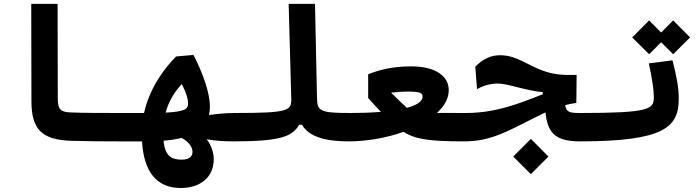

<svg xmlns="http://www.w3.org/2000/svg" viewBox="-20 -713 3556 975"><path d="M580.1 4.9C608.4 4.9 620.1 -30.3 620.1 -63.5C620.1 -106.9 608.4 -139.2 585.9 -139.2C508.3 -139.2 403.3 -139.2 337.9 -142.1C287.1 -144.5 273.4 -156.7 273.4 -215.3L272.5 -693.4H138.7L139.6 -198.2C140.1 -57.1 190.9 -2.9 341.8 2C413.6 4.4 513.7 4.9 580.1 4.9Z M897.9 241.7C994.6 241.7 1065.4 189.5 1065.4 95.2C1065.4 63 1053.2 24.4 1029.8 -5.9C1073.7 2.9 1126 4.9 1166 4.9C1205.1 4.9 1220.7 -19 1220.7 -72.8C1220.7 -111.3 1204.1 -139.2 1171.9 -139.2C1126 -139.2 1082 -134.3 1041 -129.4C1043.9 -142.6 1045.9 -156.2 1045.9 -170.9C1045.9 -242.7 1009.3 -343.3 962.4 -434.1L874.5 -426.3C815.9 -367.7 740.2 -268.1 711.4 -139.2H652.3H585.9C565.4 -139.2 551.8 -107.9 551.8 -70.8C551.8 -23.4 560.1 4.9 580.1 4.9H629.9H701.2C710.4 160.2 775.9 241.7 897.9 241.7ZM902.8 -12.7C947.3 12.7 957.5 40 957.5 58.6C957.5 83.5 938 97.7 903.3 97.7C856 97.7 817.9 84.5 810.5 1.5C843.3 -1 873 -5.4 902.8 -12.7ZM821.3 -141.1C835.4 -194.8 861.3 -240.2 902.8 -286.1C928.2 -237.8 935.1 -208 935.1 -190.4C935.1 -168.5 930.7 -154.3 879.4 -146.5C861.8 -144 842.8 -142.1 821.3 -141.1Z M1166 4.9C1406.7 4.9 1463.9 -20 1499 -79.1H1513.7C1549.8 -16.6 1636.7 4.9 1752 4.9C1775.4 4.9 1794.4 -20 1794.4 -75.7C1794.4 -120.1 1782.7 -139.2 1757.8 -139.2C1603 -139.2 1591.3 -149.9 1589.8 -214.4L1579.6 -693.4H1445.8L1459 -214.8C1460.9 -150.9 1450.2 -139.2 1171.9 -139.2C1152.3 -139.2 1137.7 -123.5 1137.7 -70.8C1137.7 -16.1 1147 4.9 1166 4.9Z M1750 4.9C1844.7 4.9 1943.8 -13.2 2029.3 -43.5C2089.4 -5.4 2160.2 4.9 2336.9 4.9C2389.6 4.9 2402.3 -12.7 2402.3 -67.9C2402.3 -113.8 2396 -139.2 2344.7 -139.2C2283.7 -139.2 2236.3 -139.2 2199.2 -139.6C2236.8 -174.3 2258.8 -213.4 2258.8 -254.9C2258.8 -326.7 2191.9 -376 2067.4 -376C1978 -376 1906.2 -359.4 1849.6 -335.4V-215.3C1872.6 -189 1893.6 -166.5 1914.6 -145C1863.8 -140.6 1809.6 -139.2 1757.8 -139.2ZM2045.9 -165.5 2044.4 -167C2017.6 -192.4 2002 -206.5 1965.8 -242.2C1992.7 -245.6 2021.5 -248 2051.8 -248C2115.7 -248 2126 -238.8 2126 -223.1C2126 -196.8 2094.7 -178.2 2045.9 -165.5Z M2923.8 4.9C2947.3 4.9 2966.3 -10.3 2966.3 -65.9C2966.3 -95.7 2954.6 -139.2 2929.7 -139.2C2871.6 -139.2 2856 -142.6 2850.1 -179.2C2867.7 -183.6 2886.2 -187.5 2906.7 -190.4L2908.2 -332.5C2837.9 -331.1 2795.4 -333 2735.8 -354.5C2660.6 -381.3 2602.1 -432.6 2520 -432.6C2474.1 -432.6 2432.1 -414.6 2393.6 -374L2402.3 -260.3C2436.5 -279.8 2471.7 -288.6 2507.8 -288.6C2533.2 -288.6 2559.6 -282.2 2605.5 -270.5C2654.3 -258.3 2697.8 -248 2736.3 -245.1V-234.4C2705.1 -222.7 2672.9 -209 2632.8 -194.8C2520.5 -154.8 2436 -139.2 2345.2 -139.2C2323.7 -139.2 2309.6 -124.5 2309.6 -72.3C2309.6 -17.1 2320.8 4.9 2337.9 4.9C2467.3 4.9 2548.3 -41 2700.7 -118.2C2717.8 -127 2733.9 -134.8 2749.5 -142.1C2761.2 -47.4 2790 4.9 2923.8 4.9ZM2675.8 171.4 2765.1 82 2675.8 -7.8 2586.4 82Z M2923.8 4.9C3354 4.9 3426.8 -67.4 3426.8 -211.4C3426.8 -272.5 3415 -327.1 3395 -406.7L3274.9 -391.1C3291.5 -313 3300.3 -257.3 3300.3 -218.3C3300.3 -158.7 3277.3 -139.2 2929.7 -139.2C2913.1 -139.2 2895.5 -128.4 2895.5 -75.7C2895.5 -16.1 2904.8 4.9 2923.8 4.9ZM3398.4 -437.5 3484.4 -522.9 3398.4 -609.4 3337.4 -547.9 3276.4 -609.4 3190.4 -522.9 3276.4 -437.5 3337.4 -498.5Z"/></svg>

Font: CaskaydiaCove Nerd Font
Style: Bold
Weight: 700
Designer: Aaron Bell
Foundry: Saja Typeworks
Version: Version 2111.1;Nerd Fonts 2.3.0